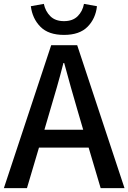

<svg xmlns="http://www.w3.org/2000/svg" viewBox="-20 -970 662 990"><path d="M310 -790Q230 -790 188.5 -832Q147 -874 139 -938L206 -950Q214 -912 239.5 -886.5Q265 -861 310 -861Q355 -861 380.5 -886.5Q406 -912 413 -950L480 -938Q473 -874 431.5 -832Q390 -790 310 -790ZM0 0 244 -737H378L622 0H499L437 -209H181L119 0ZM209 -301H409L380 -400Q362 -460 345 -521.5Q328 -583 311 -645H307Q291 -582 273.5 -521Q256 -460 238 -400Z"/></svg>

Font: Source Han Sans SC Medium
Style: Regular
Weight: 500
Designer: Ryoko NISHIZUKA 西塚涼子 (kana, bopomofo & ideographs); Paul D. Hunt (Latin, Greek & Cyrillic); Sandoll Communications 산돌커뮤니
Foundry: Adobe
Version: Version 2.004;hotconv 1.0.118;makeotfexe 2.5.65603